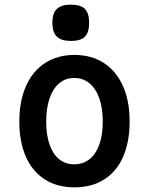

<svg xmlns="http://www.w3.org/2000/svg" viewBox="-20 -796 640 825"><path d="M63 -273.5Q63 -362 92 -426.8Q121 -491.5 174.5 -525.8Q228 -560 300 -560Q372 -560 425.5 -525.8Q479 -491.5 508 -427Q537 -362.5 537 -273.5Q537 -187 509.5 -123.5Q482 -60 428.5 -25.5Q375 9 300 9Q225 9 171.8 -25.5Q118.5 -60 90.8 -123.5Q63 -187 63 -273.5ZM421.5 -273.5Q421.5 -331 406.8 -373.2Q392 -415.5 364.2 -438.2Q336.5 -461 299 -461Q261.5 -461 234.5 -438.2Q207.5 -415.5 193 -373.2Q178.5 -331 178.5 -273.5Q178.5 -216.5 192.8 -175.2Q207 -134 234 -112Q261 -90 298.5 -90Q337 -90 364.8 -112.2Q392.5 -134.5 407 -175.8Q421.5 -217 421.5 -273.5ZM205 -698Q205 -739 224 -757.5Q243 -776 284.5 -776Q326.5 -776 344.8 -757.8Q363 -739.5 363 -698Q363 -657 344.8 -638.5Q326.5 -620 284.5 -620Q243.5 -620 224.2 -638.8Q205 -657.5 205 -698Z"/></svg>

Font: JuliaMono SemiBold
Style: Regular
Weight: 600
Monospace: yes
Designer: cormullion
Foundry: corm
Version: Version 0.055; ttfautohint (v1.8.4)